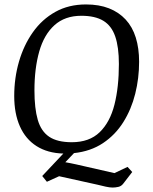

<svg xmlns="http://www.w3.org/2000/svg" viewBox="-20 -680 690 864"><path d="M170 112 265 11Q194 9 144.5 -22.5Q95 -54 69.5 -111.5Q44 -169 44 -248Q44 -329 65.5 -403Q87 -477 128 -535Q169 -593 229 -626.5Q289 -660 367 -660Q426 -660 470.5 -642.5Q515 -625 545.5 -592Q576 -559 591 -511Q606 -463 606 -402Q606 -328 588.5 -258Q571 -188 535 -130.5Q499 -73 443.5 -36Q388 1 313 9L274 50Q285 52 298 54.5Q311 57 324 60L495 99L554 71L575 94L535 146Q526 158 512.5 161Q499 164 487 164Q474 164 456 160Q438 156 418 151L246 113L191 138ZM303 -40Q382 -40 428.5 -85Q475 -130 495 -209Q515 -288 515 -392Q515 -468 498.5 -516Q482 -564 445 -586.5Q408 -609 346 -609Q272 -609 225 -566.5Q178 -524 156.5 -448Q135 -372 135 -273Q135 -192 150 -140.5Q165 -89 201.5 -64.5Q238 -40 303 -40Z"/></svg>

Font: Faustina VF Beta
Style: Italic
Weight: 400
Italic angle: -8°
Designer: Alfonso Garcia
Foundry: Omnibus-Type
Version: Version 1.006